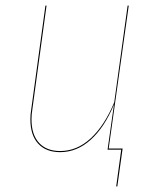

<svg xmlns="http://www.w3.org/2000/svg" viewBox="-20 -537 558 689"><path d="M370 -4H420L401 132H397L415 0H366L389 -162Q355 -80 305.5 -35.5Q256 9 196 9Q145 9 117 -21.5Q89 -52 89 -109Q89 -126 92 -144L143 -517H147L96 -144Q93 -126 93 -109Q93 -54 120 -24.5Q147 5 196 5Q256 5 305.5 -40.5Q355 -86 390 -170L438 -517H442Z"/></svg>

Font: Fira Sans Condensed Four
Style: Italic
Weight: 100
Width: 3
Italic angle: -8°
Designer: bBox Type GmbH & Carrois Corporate GbR & Edenspiekermann AG
Foundry: bBox Type GmbH & Carrois Corporate GbR & Edenspiekermann AG
Version: Version 4.301